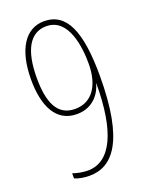

<svg xmlns="http://www.w3.org/2000/svg" viewBox="-139 -795 673 876"><g transform="rotate(-20 197.0 -357.0)"><path d="M341 -403C341 -619 295 -724 186 -724C95 -724 40 -639 40 -493C40 -363 84 -274 184 -274C270 -274 305 -341 313 -376H314C314 -142 254 -15 142 -15C117 -15 89 -21 70 -28V-3C87 5 116 10 142 10C253 10 341 -84 341 -403ZM188 -699C296 -699 312 -552 312 -473C312 -365 265 -299 184 -299C96 -299 67 -377 67 -491C67 -625 108 -699 188 -699Z"/></g></svg>

Font: Noto Sans Myanmar UI ExtraCondensed Thin
Style: Regular
Weight: 100
Width: 2
Designer: Monotype Design Team
Foundry: Monotype Imaging Inc.
Version: Version 2.103